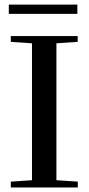

<svg xmlns="http://www.w3.org/2000/svg" viewBox="-20 -821 388 841"><path d="M18.6 -760.3V-800.8H318.8V-760.3ZM27.3 0V-25.4L120.1 -31.7V-631.3L27.3 -637.7V-663.1H320.3V-637.7L227.1 -631.3V-31.7L320.8 -25.4V0Z"/></svg>

Font: Elstob 18pt Medium
Style: Regular
Weight: 500
Designer: Peter S. Baker
Version: Version 1.015